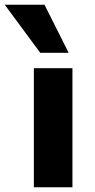

<svg xmlns="http://www.w3.org/2000/svg" viewBox="-69 -791 400 811"><path d="M74 0V-503H237V0ZM101 -568 -49 -771H119L221 -568Z"/></svg>

Font: Nunito Sans 7pt ExtraBold
Style: Regular
Weight: 800
Designer: Vernon Adams
Foundry: Vernon Adams
Version: Version 3.101;gftools[0.9.27]